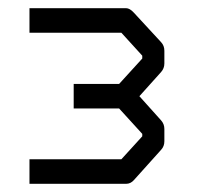

<svg xmlns="http://www.w3.org/2000/svg" viewBox="-20 -501 526 469"><path d="M52 -52V-112H276.5L327.5 -168V-174L271 -236H160V-296H271L327.5 -358V-365L276.5 -421H52V-481H288Q297 -481 307 -470L373.5 -398Q381.5 -389.5 381.5 -377V-346Q381.5 -334 373.5 -325L320.5 -266L373.5 -207Q381.5 -198 381.5 -186V-156Q381.5 -143.5 373.5 -135L307 -61Q299 -52 288 -52Z"/></svg>

Font: 3270 Nerd Font Mono SemCond
Style: Regular
Weight: 400
Monospace: yes
Version: Version 3.0.1;Nerd Fonts 3.1.1